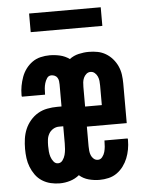

<svg xmlns="http://www.w3.org/2000/svg" viewBox="-52 -751 604 801"><g transform="rotate(-5 250.0 -350.5)"><path d="M166 8Q147 8 128 3.5Q109 -1 92.5 -11.5Q76 -22 64.5 -38Q53 -54 46 -72Q39 -90 36.5 -109Q34 -128 34 -148Q34 -169 37 -190Q40 -211 48 -230Q56 -249 70 -265.5Q84 -282 102 -292.5Q120 -303 141 -307Q162 -311 183 -311H201V-403Q201 -410 200 -417.5Q199 -425 195 -431.5Q191 -438 184 -441Q177 -444 170 -444Q158 -444 151.5 -434Q145 -424 142 -413.5Q139 -403 138 -392Q137 -381 137 -369V-366H40Q39 -368 39 -370Q39 -372 39 -374Q39 -393 42.5 -411.5Q46 -430 52.5 -448Q59 -466 70.5 -481.5Q82 -497 97.5 -508Q113 -519 132 -523.5Q151 -528 170 -528Q192 -528 213.5 -523Q235 -518 253 -505Q270 -518 291.5 -523Q313 -528 334 -528Q353 -528 371 -524.5Q389 -521 405 -511.5Q421 -502 433.5 -487.5Q446 -473 453.5 -456Q461 -439 463.5 -421Q466 -403 466 -384V-218H299V-136Q299 -126 300 -116.5Q301 -107 304.5 -98Q308 -89 315.5 -82.5Q323 -76 333 -76Q344 -76 351.5 -85.5Q359 -95 362 -106Q365 -117 366 -128Q367 -139 367 -151V-154H464Q465 -152 465 -150Q465 -148 465 -146Q465 -127 461.5 -108Q458 -89 451 -71.5Q444 -54 432.5 -38.5Q421 -23 405.5 -12Q390 -1 371 3.5Q352 8 333 8Q310 8 287.5 2Q265 -4 248 -19Q231 -5 209.5 1.5Q188 8 166 8ZM299 -302H369V-384Q369 -394 368 -403.5Q367 -413 363 -422Q359 -431 351.5 -437.5Q344 -444 334 -444Q324 -444 316.5 -437.5Q309 -431 305 -422Q301 -413 300 -403.5Q299 -394 299 -384ZM166 -76Q178 -76 185.5 -86.5Q193 -97 196 -108.5Q199 -120 200 -132Q201 -144 201 -156V-228H183Q170 -228 158.5 -221Q147 -214 140.5 -202.5Q134 -191 132.5 -178Q131 -165 131 -152Q131 -140 132 -128.5Q133 -117 136.5 -106Q140 -95 147.5 -85.5Q155 -76 166 -76ZM100 -631V-709H400V-631Z"/></g></svg>

Font: Moesevka
Style: Bold
Weight: 700
Monospace: yes
Designer: Belleve Invis
Foundry: Belleve Invis
Version: Version 32.5.0; ttfautohint (v1.8.4)